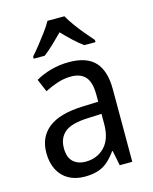

<svg xmlns="http://www.w3.org/2000/svg" viewBox="-116 -843 741 930"><g transform="rotate(-15 254.0 -378.0)"><path d="M261 -546Q350 -546 391.5 -501Q433 -456 433 -364V0H370L355 -75H352Q332 -47 310 -27.5Q288 -8 259.5 1Q231 10 193 10Q147 10 113 -9Q79 -28 60.5 -64Q42 -100 42 -149Q42 -229 98.5 -273Q155 -317 269 -321L349 -324V-357Q349 -422 324.5 -449Q300 -476 253 -476Q218 -476 184.5 -465Q151 -454 120 -438L93 -502Q127 -522 170.5 -534Q214 -546 261 -546ZM281 -260Q198 -257 164 -229Q130 -201 130 -149Q130 -103 153.5 -81Q177 -59 216 -59Q274 -59 311.5 -98Q349 -137 349 -213V-263ZM298 -766Q310 -744 329.5 -717Q349 -690 371 -663.5Q393 -637 411 -617V-606H355Q331 -623 305.5 -647Q280 -671 255 -697Q229 -671 204 -647Q179 -623 156 -606H101V-617Q120 -638 141 -664.5Q162 -691 181.5 -717.5Q201 -744 213 -766Z"/></g></svg>

Font: Noto Sans Devanagari SemiCondensed
Style: Regular
Weight: 400
Width: 4
Designer: Jelle Bosma - Monotype Design Team
Foundry: Monotype Imaging Inc.
Version: Version 2.006